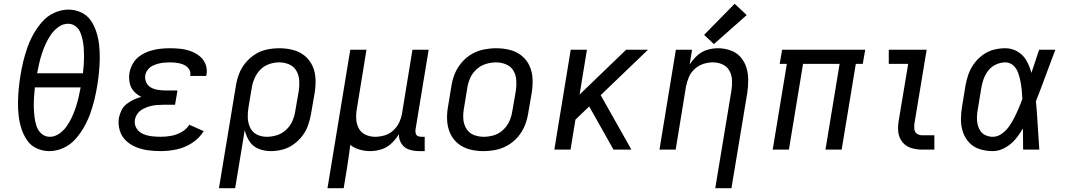

<svg xmlns="http://www.w3.org/2000/svg" viewBox="-20 -794 5656 1019"><path d="M242 8Q279 8 316 -8.5Q353 -25 380 -55.5Q407 -86 426.5 -120.5Q446 -155 459 -191.5Q472 -228 481 -265Q490 -302 496 -339Q502 -376 505.5 -412Q509 -448 509.5 -484Q510 -520 506 -555.5Q502 -591 491.5 -624Q481 -657 462 -685Q443 -713 411 -728Q379 -743 343 -743Q306 -743 269 -726.5Q232 -710 205 -679.5Q178 -649 158.5 -614.5Q139 -580 126 -543.5Q113 -507 104 -470Q95 -433 89 -396Q83 -360 79.5 -323.5Q76 -287 75.5 -251Q75 -215 79 -180Q83 -145 93.5 -112Q104 -79 123 -50.5Q142 -22 174 -7Q206 8 242 8ZM420 -405H177Q182 -432 188 -458Q194 -484 202.5 -510Q211 -536 222.5 -561Q234 -586 250 -609.5Q266 -633 290 -650.5Q314 -668 341 -668Q363 -668 380.5 -655Q398 -642 406 -622.5Q414 -603 418.5 -582Q423 -561 424.5 -539Q426 -517 426 -495Q426 -473 424.5 -450.5Q423 -428 420 -405ZM245 -68Q218 -68 199.5 -85Q181 -102 173.5 -125.5Q166 -149 163 -174.5Q160 -200 159.5 -225.5Q159 -251 160.5 -277.5Q162 -304 165 -330H408Q403 -303 397 -277Q391 -251 382.5 -225Q374 -199 362.5 -174Q351 -149 335 -125.5Q319 -102 295 -85Q271 -68 245 -68Z M833 8Q874 8 917 -1Q960 -10 999 -35Q1038 -60 1061 -98L985 -132Q969 -107 942.5 -92.5Q916 -78 888 -73Q860 -68 833 -68Q808 -68 784 -71Q760 -74 738.5 -83.5Q717 -93 704.5 -113Q692 -133 696 -158Q699 -176 710.5 -191.5Q722 -207 739.5 -216Q757 -225 775 -230Q793 -235 811 -236.5Q829 -238 847 -238H909L922 -314H860Q839 -314 819 -317Q799 -320 782 -329Q765 -338 756.5 -356Q748 -374 751 -395Q754 -410 764 -423.5Q774 -437 789 -444.5Q804 -452 819.5 -456Q835 -460 850.5 -461.5Q866 -463 882 -463Q901 -463 919 -460.5Q937 -458 954 -451Q971 -444 982 -429Q993 -414 990 -395Q990 -393 989 -391H1074Q1075 -395 1076 -399Q1081 -428 1070.5 -454Q1060 -480 1039 -496.5Q1018 -513 992 -522.5Q966 -532 938 -535Q910 -538 882 -538Q855 -538 828.5 -535Q802 -532 775.5 -523.5Q749 -515 725 -499Q701 -483 686.5 -458.5Q672 -434 667 -407Q663 -381 668 -355Q673 -329 690 -310Q707 -291 730 -280Q709 -274 689.5 -265Q670 -256 652 -242Q634 -228 624.5 -208Q615 -188 611 -168Q606 -134 615.5 -102Q625 -70 648 -48Q671 -26 701.5 -13.5Q732 -1 765 3.5Q798 8 833 8Z M1142 205H1228L1279 -104Q1286 -72 1303.5 -44.5Q1321 -17 1352 -4.5Q1383 8 1417 8Q1448 8 1479 0Q1510 -8 1537.5 -27.5Q1565 -47 1585 -73.5Q1605 -100 1615.5 -130.5Q1626 -161 1631 -191L1650 -301Q1656 -338 1654.5 -375Q1653 -412 1638.5 -444Q1624 -476 1597 -498Q1570 -520 1535 -529Q1500 -538 1463 -538Q1431 -538 1398 -531.5Q1365 -525 1335.5 -506.5Q1306 -488 1283.5 -461Q1261 -434 1249 -402.5Q1237 -371 1232 -339ZM1396 -68Q1367 -68 1343 -80Q1319 -92 1307.5 -117Q1296 -142 1295 -170Q1294 -198 1299 -226L1316 -327Q1320 -353 1331 -378.5Q1342 -404 1362 -424.5Q1382 -445 1409 -454Q1436 -463 1462 -463Q1489 -463 1514 -452.5Q1539 -442 1552.5 -419Q1566 -396 1568 -368.5Q1570 -341 1566 -314L1547 -204Q1543 -177 1531.5 -151Q1520 -125 1498.5 -105Q1477 -85 1450 -76.5Q1423 -68 1396 -68Z M1718 205H1804L1821 102Q1826 71 1830.5 39Q1835 7 1839 -25Q1861 -8 1888.5 0Q1916 8 1945 8Q1975 8 2004.5 -1.5Q2034 -11 2057.5 -33Q2081 -55 2097 -82Q2096 -55 2110.5 -32Q2125 -9 2150.5 -0.5Q2176 8 2204 8H2234V-68H2217Q2206 -68 2197.5 -72Q2189 -76 2186.5 -85.5Q2184 -95 2185 -105L2255 -530H2169L2114 -194Q2110 -169 2099 -145Q2088 -121 2067.5 -102Q2047 -83 2021.5 -75.5Q1996 -68 1971 -68Q1944 -68 1920 -79Q1896 -90 1884 -113Q1872 -136 1870.5 -163Q1869 -190 1874 -217L1925 -530H1839Z M2545 8Q2578 8 2611 1.5Q2644 -5 2675 -23Q2706 -41 2729 -68Q2752 -95 2765 -127Q2778 -159 2783 -191L2802 -301Q2808 -338 2806.5 -375Q2805 -412 2790.5 -444Q2776 -476 2749 -498Q2722 -520 2686.5 -529Q2651 -538 2614 -538Q2582 -538 2548.5 -531.5Q2515 -525 2484.5 -507.5Q2454 -490 2430.5 -462.5Q2407 -435 2394 -403.5Q2381 -372 2376 -339L2358 -229Q2351 -192 2353 -155Q2355 -118 2369.5 -86Q2384 -54 2411 -32Q2438 -10 2473 -1Q2508 8 2545 8ZM2547 -68Q2519 -68 2494 -78Q2469 -88 2455 -111Q2441 -134 2439 -161.5Q2437 -189 2442 -217L2460 -327Q2464 -354 2475.5 -380Q2487 -406 2509 -426Q2531 -446 2558.5 -454.5Q2586 -463 2613 -463Q2640 -463 2665.5 -452.5Q2691 -442 2704.5 -419.5Q2718 -397 2720 -369.5Q2722 -342 2718 -314L2699 -204Q2695 -177 2683.5 -151Q2672 -125 2650 -104.5Q2628 -84 2601 -76Q2574 -68 2547 -68Z M2922 0H3008L3034 -159L3107 -229L3128 -192L3236 0H3331L3168 -289L3419 -530H3303L3056 -292L3095 -530H3009Z M3776 205H3862L3946 -301Q3951 -336 3951 -370.5Q3951 -405 3941 -436.5Q3931 -468 3909.5 -492Q3888 -516 3856 -527Q3824 -538 3790 -538Q3761 -538 3732 -529Q3703 -520 3679.5 -498.5Q3656 -477 3640 -451L3653 -530H3567L3480 0H3566L3621 -336Q3626 -361 3636.5 -385.5Q3647 -410 3667.5 -428.5Q3688 -447 3713.5 -455Q3739 -463 3764 -463Q3791 -463 3815 -452Q3839 -441 3851.5 -418Q3864 -395 3865 -368Q3866 -341 3862 -314ZM3769 -560 3943 -714 3879 -774 3717 -609Z M4081 0H4167L4242 -455H4436L4361 0H4447L4522 -455H4559L4572 -530H4131L4118 -455H4156Z M4874 0H4939V-76H4874Q4859 -76 4847 -84Q4835 -92 4833 -107Q4831 -122 4833 -137L4898 -530H4697V-455H4800L4749 -149Q4744 -119 4748 -90Q4752 -61 4770 -39Q4788 -17 4816 -8.5Q4844 0 4874 0Z M5249 8Q5282 8 5313.5 -9.5Q5345 -27 5368 -54Q5391 -81 5409 -112Q5409 -56 5410 0H5496Q5491 -64 5487.5 -128.5Q5484 -193 5478 -257Q5505 -325 5530 -393.5Q5555 -462 5581 -530H5495Q5475 -470 5454 -407Q5445 -441 5428.5 -471Q5412 -501 5382 -519.5Q5352 -538 5315 -538Q5284 -538 5253.5 -530Q5223 -522 5196 -502.5Q5169 -483 5149.5 -456Q5130 -429 5119.5 -399Q5109 -369 5104 -339L5086 -229Q5080 -194 5080 -159Q5080 -124 5091 -92Q5102 -60 5125 -36Q5148 -12 5181 -2Q5214 8 5249 8ZM5249 -68Q5229 -68 5211 -76Q5193 -84 5182.5 -100.5Q5172 -117 5168 -136Q5164 -155 5165 -175.5Q5166 -196 5170 -217L5188 -327Q5192 -351 5200.5 -375Q5209 -399 5225.5 -420Q5242 -441 5266.5 -452Q5291 -463 5315 -463Q5340 -463 5357.5 -447Q5375 -431 5383 -409Q5391 -387 5395.5 -364Q5400 -341 5402.5 -317Q5405 -293 5406 -269Q5397 -244 5386.5 -219.5Q5376 -195 5364 -171Q5352 -147 5336.5 -124.5Q5321 -102 5298 -85Q5275 -68 5249 -68Z"/></svg>

Font: Iosevka Sparkle
Style: Italic
Weight: 400
Italic angle: -9°
Designer: Belleve Invis
Foundry: Belleve Invis
Version: Version 4.5.0; ttfautohint (v1.8.3)